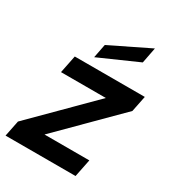

<svg xmlns="http://www.w3.org/2000/svg" viewBox="-182 -829 844 931"><g transform="rotate(30 239.5 -364.0)"><path d="M467 -411 155 -99H406L386 0H-6L12 -89L324 -401H73L93 -500H485ZM410 -728 393 -640 176 -544 191 -621Z"/></g></svg>

Font: Albert Sans SemiBold
Style: Italic
Weight: 600
Italic angle: -11.25°
Designer: Andreas Rasmussen
Foundry: a.Foundry
Version: Version 1.025